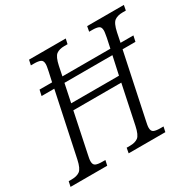

<svg xmlns="http://www.w3.org/2000/svg" viewBox="-175 -880 1059 1047"><g transform="rotate(-30 355.0 -357.0)"><path d="M-19 0 -12 -32H7Q39 -32 58 -45.5Q77 -59 88 -111L172 -508H92L100 -544H179L192 -603Q195 -618 197 -629Q199 -640 199 -648Q199 -670 185 -676Q171 -682 145 -682H125L132 -714H363L356 -682H336Q304 -682 285.5 -668.5Q267 -655 256 -603L244 -544H546L559 -605Q561 -618 563 -629Q565 -640 565 -648Q565 -670 551.5 -676Q538 -682 512 -682H492L498 -714H729L723 -682H703Q671 -682 652 -668.5Q633 -655 622 -603L610 -544H691L683 -508H602L518 -110Q515 -97 513 -85.5Q511 -74 511 -66Q511 -44 525 -38Q539 -32 565 -32H585L578 0H347L353 -32H374Q406 -32 424.5 -45.5Q443 -59 454 -111L505 -354H203L152 -110Q149 -97 147 -85.5Q145 -74 145 -66Q145 -44 159 -38Q173 -32 199 -32H219L212 0ZM212 -393H513L538 -508H236Z"/></g></svg>

Font: Noto Serif Condensed Light
Style: Italic
Weight: 300
Width: 3
Italic angle: -12°
Designer: Monotype Design Team
Foundry: Monotype Imaging Inc.
Version: Version 2.014; ttfautohint (v1.8.4.7-5d5b)